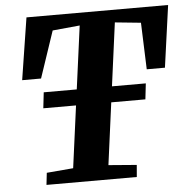

<svg xmlns="http://www.w3.org/2000/svg" viewBox="-53 -795 827 846"><g transform="rotate(-5 361.0 -371.5)"><path d="M118.5 0 124.5 -53 242 -63 325.5 -687 205 -675.5 135.5 -469H52L95 -743H721.5L683.5 -469H603L595.5 -675.5L481 -687L398 -63L522.5 -53L518 0ZM134 -337.5 142 -407.5H593.5L585.5 -337.5Z"/></g></svg>

Font: Merriweather ExtraBold
Style: Italic
Weight: 800
Italic angle: -7.8°
Version: Version 2.101